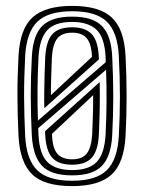

<svg xmlns="http://www.w3.org/2000/svg" viewBox="-20 -629 494 658"><path d="M227.2 8.8Q131.2 8.8 89.8 -32Q48.2 -72.8 43.5 -162Q40 -232.2 39.8 -298Q39.5 -363.8 43.5 -438.5Q48.5 -530.8 92 -569.8Q135.5 -608.8 227.2 -608.8Q320.5 -608.8 363 -569.1Q405.5 -529.5 410.2 -438.2Q413.8 -368 413.9 -300.5Q414 -233 410.2 -162Q405 -69.5 362 -30.4Q319 8.8 227.2 8.8ZM227.2 -9.5Q309 -9.5 345.9 -45.6Q382.8 -81.8 387.2 -163.2Q391 -232.8 391 -297.9Q391 -363 387.2 -437Q383.2 -518 346.6 -554.2Q310 -590.5 227.2 -590.5Q145.5 -590.5 108.2 -554.8Q71 -519 66.2 -437Q62.2 -357 62.6 -294.2Q63 -231.5 66.2 -163.2Q70.5 -82.2 107.2 -45.9Q144 -9.5 227.2 -9.5ZM227.2 -28Q155 -28 124 -60.8Q93 -93.5 89 -165Q85.5 -235.5 85.4 -298.9Q85.2 -362.2 89.2 -435.8Q93.2 -509.5 125.6 -540.8Q158 -572 227.2 -572Q297.5 -572 329.1 -540.1Q360.8 -508.2 364.5 -436.2Q368.2 -361 368.2 -298.4Q368.2 -235.8 364.5 -164.5Q360.5 -92.8 329.1 -60.4Q297.8 -28 227.2 -28ZM110 -215.8 342.5 -416Q342.2 -421 342 -426.8Q341.8 -432.5 341.8 -435Q338.2 -501.8 310.1 -527.8Q282 -553.8 227.2 -553.8Q167.2 -553.8 141.4 -525Q115.5 -496.2 112 -433.8Q106.2 -321.5 110 -215.8ZM132 -258.2Q131.2 -281 131.6 -312.4Q132 -343.8 132.9 -375.8Q133.8 -407.8 135 -433Q138 -487.8 159.2 -511.6Q180.5 -535.5 227.2 -535.5Q269.8 -535.5 292.1 -514.4Q314.5 -493.2 318.2 -440Q318.8 -432.2 319 -425.5ZM154.5 -302.8 295.2 -434.2Q295 -437.2 294.8 -442.6Q294.5 -448 294.2 -449.5Q290.2 -485.5 274.2 -501.2Q258.2 -517 227.2 -517Q191.8 -517 176 -496.6Q160.2 -476.2 157.8 -431.8Q156.5 -398.8 155.4 -364.6Q154.2 -330.5 154.5 -302.8ZM227.2 -46.2Q285 -46.2 311.5 -74.1Q338 -102 341.8 -166.8Q344.8 -225.2 345.1 -279Q345.5 -332.8 343.5 -390L111 -189.8Q111.2 -183.5 111.4 -180.6Q111.5 -177.8 112 -165.2Q115.5 -99.2 143.5 -72.8Q171.5 -46.2 227.2 -46.2ZM227.2 -64.5Q180.8 -64.5 159.2 -88.2Q137.8 -112 135 -166.5Q134.8 -170 134.6 -173.1Q134.5 -176.2 134.5 -179.5L321.8 -347.8Q323.2 -258.8 318.8 -167.5Q315.8 -111.5 294.1 -88Q272.5 -64.5 227.2 -64.5ZM227.2 -83Q261.8 -83 277.5 -103Q293.2 -123 296 -168.8Q297.2 -201.5 298.4 -236.9Q299.5 -272.2 299.2 -302.8L158 -170.2Q158.2 -167 158.4 -162.9Q158.5 -158.8 159 -155Q162.5 -115 179.5 -99Q196.5 -83 227.2 -83Z"/></svg>

Font: Big Shoulders Inline Text
Style: Bold
Weight: 700
Designer: Patric King
Foundry: XO Type Co
Version: Version 1.000